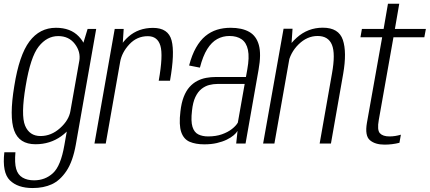

<svg xmlns="http://www.w3.org/2000/svg" viewBox="-44 -744 2227 995"><path d="M125 230.5Q182 230.5 224.8 210.8Q267.5 191 300.5 141.8Q333.5 92.5 349 5L454.5 -594H410L377 -485.5L289.5 8.5Q271 116 230.5 153.2Q190 190.5 132.5 190.5Q97 190.5 72.8 176.2Q48.5 162 39.8 131.2Q31 100.5 36 45H-21.5Q-33.5 150.5 7.2 190.5Q48 230.5 125 230.5ZM140 3.5Q215.5 3.5 273.5 -38.2Q331.5 -80 340.5 -130L321 -169Q313 -121 267.2 -80Q221.5 -39 166 -39Q108.5 -39 86 -93Q63.5 -147 89 -298Q114 -449.5 156.8 -503.2Q199.5 -557 257.5 -557Q313 -557 344 -516.2Q375 -475.5 367 -428L398.5 -463.5Q407 -510.5 364.2 -555.2Q321.5 -600 246 -600Q161.5 -600 108.5 -529.2Q55.5 -458.5 30 -298Q3.5 -138.5 29.5 -67.5Q55.5 3.5 140 3.5Z M778.5 -325.5H837Q862.5 -469.5 845.2 -534.5Q828 -599.5 749 -599.5Q673.5 -599.5 621.5 -553.8Q569.5 -508 558 -442.5L578.5 -422.5Q587 -472 626.2 -514.2Q665.5 -556.5 722 -556.5Q772.5 -556.5 787.2 -507Q802 -457.5 778.5 -325.5ZM445.5 0H504L590 -487.5L597 -594H550.5Z M1014.5 4Q1051 4 1080 -2.8Q1109 -9.5 1131 -20.2Q1153 -31 1167 -43Q1181 -55 1187 -65.5L1180 0H1228.5L1296 -383Q1310.5 -463 1297.5 -510.5Q1284.5 -558 1247.2 -579Q1210 -600 1151 -600Q1113 -600 1080.2 -589.8Q1047.5 -579.5 1020.2 -557Q993 -534.5 971.8 -497Q950.5 -459.5 936 -404.5L992 -393.5Q1007.5 -454 1030 -489.8Q1052.5 -525.5 1081.5 -541.5Q1110.5 -557.5 1145 -557.5Q1184 -557.5 1208.5 -540.2Q1233 -523 1241 -485Q1249 -447 1237.5 -384L1230.5 -345H1074.5Q1049 -345 1024.5 -340.5Q1000 -336 978 -324.5Q956 -313 938.2 -293.2Q920.5 -273.5 908.2 -242.2Q896 -211 891 -166.5Q882.5 -96.5 895.2 -59.5Q908 -22.5 939 -9.2Q970 4 1014.5 4ZM1034.5 -37Q1005 -37 983.8 -47.5Q962.5 -58 953.5 -86.8Q944.5 -115.5 951 -170.5Q955.5 -214 968.5 -241.2Q981.5 -268.5 1000.2 -283.2Q1019 -298 1040.2 -303.5Q1061.5 -309 1084 -309H1224L1188.5 -108.5Q1179 -92 1158 -75.5Q1137 -59 1106 -48Q1075 -37 1034.5 -37Z M1319.5 0H1378L1465 -492L1472 -595H1425.5ZM1612.5 0H1671L1734.5 -361.5Q1754 -474 1732.8 -537.2Q1711.5 -600.5 1629 -600.5Q1551.5 -600.5 1493.8 -548.8Q1436 -497 1424.5 -434L1448.5 -410Q1459 -470.5 1503.2 -514Q1547.5 -557.5 1602 -557.5Q1657.5 -557.5 1676.2 -511.8Q1695 -466 1676.5 -363.5Z M1948.5 5.5Q1988.5 5.5 2026 -4L2033.5 -46Q2003.5 -37 1974.5 -37Q1940 -37 1924.8 -53.5Q1909.5 -70 1919 -122.5L1995 -551H2155L2163 -594H2002.5L2025 -724.5H1966.5L1944 -594H1831.5L1824 -551H1936.5L1857.5 -107.5Q1846 -40.5 1873 -17.5Q1900 5.5 1948.5 5.5Z"/></svg>

Font: Anybody SemiCondensed Light
Style: Italic
Weight: 300
Width: 4
Italic angle: -10°
Version: Version 1.113;gftools[0.9.25]